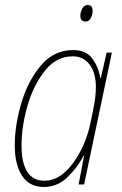

<svg xmlns="http://www.w3.org/2000/svg" viewBox="-20 -737 486 767"><path d="M350 -693Q350 -717 331 -717Q316 -717 308.5 -702.5Q301 -688 301 -674Q301 -651 322 -651Q336 -651 343 -665.5Q350 -680 350 -693ZM66 -157Q66 -231 89.5 -313.5Q113 -396 159 -454Q205 -512 271 -512Q313 -512 338 -479Q363 -446 363 -389Q363 -358 356.5 -321.5Q350 -285 341 -244Q321 -151 270 -83Q219 -15 158 -15Q66 -15 66 -157ZM314 -115H316L294 0H316L427 -527H406L383 -426H380Q375 -466 350 -501.5Q325 -537 272 -537Q195 -537 143 -475Q91 -413 65 -324.5Q39 -236 39 -156Q39 -79 68.5 -34.5Q98 10 155 10Q209 10 249.5 -29Q290 -68 314 -115Z"/></svg>

Font: Noto Sans Display SemiCondensed Thin
Style: Italic
Weight: 250
Width: 4
Designer: Monotype Design team
Foundry: Monotype Imaging Inc.
Version: 1.000